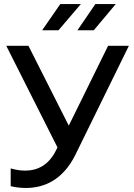

<svg xmlns="http://www.w3.org/2000/svg" viewBox="-20 -927 664 952"><path d="M33 -92V-4C57 2 83 5 109 5C198 5 292 -34 354 -160L619 -700H516L321 -304L121 -700H11L265 -196L258 -182C222 -109 167 -81 105 -81C81 -81 57 -85 33 -92ZM364 -777H445L554 -907H453ZM189 -777H270L381 -907H279Z"/></svg>

Font: Chess Sans Medium
Style: Regular
Weight: 500
Designer: Wolf Bōese
Foundry: Wolf Bōese
Version: Version 7.223;Glyphs 3.3 (3306)